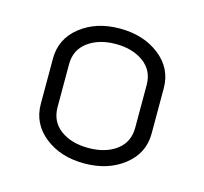

<svg xmlns="http://www.w3.org/2000/svg" viewBox="-70 -786 599 564"><g transform="rotate(15 230.0 -504.0)"><path d="M62 -435V-573Q62 -633 110 -671Q158 -709 230 -709Q302 -709 350.5 -671Q399 -633 399 -573V-435Q399 -375 350.5 -337Q302 -299 230 -299Q158 -299 110 -337Q62 -375 62 -435ZM348 -439V-569Q348 -613 314.5 -637.5Q281 -662 230 -662Q179 -662 145.5 -637.5Q112 -613 112 -569V-439Q112 -395 145 -370.5Q178 -346 230 -346Q282 -346 315 -370.5Q348 -395 348 -439Z"/></g></svg>

Font: K2D ExtraLight
Style: Regular
Weight: 275
Designer: Katatrad Aksorn Co.,Ltd.
Foundry: Cadson Demak Co.,Ltd.
Version: Version 1.000; ttfautohint (v1.6)